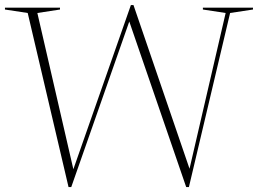

<svg xmlns="http://www.w3.org/2000/svg" viewBox="-26 -746 1042 776"><path d="M726.5 10 496.5 -659 262 10H251L86 -693.5L-6 -707.5V-715H216.5V-707.5L125 -693.5L270.5 -62L503 -725.5H513.5L740 -64L886 -693.5L794 -707.5V-715H996.5V-707.5L904 -693.5L737.5 10Z"/></svg>

Font: Newsreader 72pt ExtraLight
Style: Regular
Weight: 275
Designer: Hugues Gentile
Foundry: Production Type
Version: Version 1.003; ttfautohint (v1.8.3)